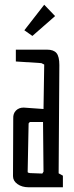

<svg xmlns="http://www.w3.org/2000/svg" viewBox="-20 -792 314 812"><path d="M35 -47 36 -291Q35 -312 47.5 -324.5Q60 -337 80 -337L164 -331L167 -519L155 -525L47 -532V-582H179Q207 -582 219 -567.5Q231 -553 231 -517L228 -59L246 -49V0H101Q73 0 54 -13.5Q35 -27 35 -47ZM164 -66 162 -276H106L101 -270L97 -66Q97 -63 98.5 -62Q100 -61 106 -60L159 -58ZM83 -664 167 -772 213 -724 117 -640Z"/></svg>

Font: Bahianita
Style: Regular
Weight: 400
Designer: Pablo Cosgaya & Dani Raskovsky
Foundry: Pablo Cosgaya & Dani Raskovsky
Version: Version 1.008